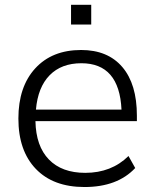

<svg xmlns="http://www.w3.org/2000/svg" viewBox="-20 -751 623 780"><path d="M323.2 8.8Q196.3 8.8 125.5 -64.9Q54.7 -138.7 54.7 -269.5Q54.7 -398.4 123 -473.1Q191.4 -547.9 309.6 -547.9Q418 -547.9 477.1 -478.5Q536.1 -409.2 536.1 -281.2V-258.8H124Q126 -157.2 178.7 -103Q231.4 -48.8 326.2 -48.8Q432.6 -48.8 502 -117.2L529.3 -68.4Q457 8.8 323.2 8.8ZM126 -305.7H473.6Q464.8 -494.1 310.5 -494.1Q229.5 -494.1 181.6 -445.3Q133.8 -396.5 126 -305.7ZM268.6 -651.4V-731.4H350.6V-651.4Z"/></svg>

Font: Min Sans Light
Style: Regular
Weight: 300
Designer: Jinseong-Kim, NotoSansCJK, Nunito
Foundry: Jinseong-Kim
Version: Version 1.400;Glyphs 3.1.2 (3151)